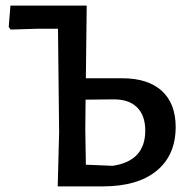

<svg xmlns="http://www.w3.org/2000/svg" viewBox="-20 -662 673 682"><path d="M414 -384Q506 -384 555 -339Q604 -294 604 -211Q604 -111 536.5 -55.5Q469 0 346 0H185L190 -192L186 -560H116L18 -557L11 -566L17 -642H288L285 -384ZM380 -73Q496 -90 496 -198Q496 -252 466.5 -281Q437 -310 381 -309L284 -308L283 -201L285 -77Z"/></svg>

Font: Alegreya Sans SC Medium
Style: Regular
Weight: 500
Designer: Juan Pablo del Peral
Foundry: Huerta Tipografica
Version: Version 2.001;PS 002.001;hotconv 1.0.88;makeotf.lib2.5.64775